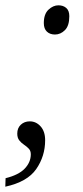

<svg xmlns="http://www.w3.org/2000/svg" viewBox="-46 -560 311 723"><path d="M161 -430Q142 -430 130.5 -441Q119 -452 119 -473Q119 -507 136.5 -523.5Q154 -540 174 -540Q192 -540 203.5 -530Q215 -520 215 -499Q215 -463 198.5 -446.5Q182 -430 161 -430ZM-25 111Q24 99 47 75Q70 51 70 21Q70 8 62.5 0Q55 -8 44.5 -15Q34 -22 26.5 -31.5Q19 -41 19 -57Q19 -78 32.5 -90.5Q46 -103 66 -103Q90 -103 107 -84Q124 -65 124 -32Q124 28 90.5 76.5Q57 125 -26 143Z"/></svg>

Font: Noto Serif Light
Style: Italic
Weight: 300
Italic angle: -12°
Designer: Monotype Design Team
Foundry: Monotype Imaging Inc.
Version: Version 2.013